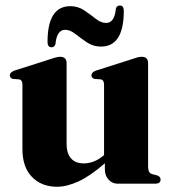

<svg xmlns="http://www.w3.org/2000/svg" viewBox="-20 -684 641 715"><path d="M63.5 -129V-369.5Q63.5 -386 51 -388.5L29 -390Q16.5 -392.5 16.5 -403.5Q16.5 -414.5 33.5 -421L165 -463Q192 -472.5 203.5 -472.5Q228 -472.5 228 -449V-149.5Q228 -112 244.8 -93.8Q261.5 -75.5 291.5 -75.5Q332 -75.5 367.5 -106.5V-369.5Q367.5 -386 355 -388.5L333 -390Q320.5 -392.5 320.5 -403.5Q320.5 -414.5 337 -421L469 -463Q483 -468 491.5 -470.2Q500 -472.5 508 -472.5Q531.5 -472.5 531.5 -449V-63.5Q531.5 -40 545.5 -36L564.5 -31Q578 -26.5 578 -15.5Q578 0 558 0H418Q398 0 384.2 -15.2Q370.5 -30.5 370.5 -53V-76Q316 -28.5 272.5 -8.5Q229 11.5 192 11.5Q135 11.5 99.2 -25Q63.5 -61.5 63.5 -129ZM356 -510.5Q327 -510.5 304 -526Q281 -541.5 261.2 -557.2Q241.5 -573 223 -573Q191.5 -573 186.5 -520Q183.5 -508 172 -508Q157 -508 157 -528Q157 -661 242 -661Q271 -661 294 -645.2Q317 -629.5 336.8 -614Q356.5 -598.5 375 -598.5Q406.5 -598.5 411.5 -651.5Q414.5 -663.5 426.5 -663.5Q441 -663.5 441 -643.5Q441 -510.5 356 -510.5Z"/></svg>

Font: Fraunces 72pt
Style: Bold
Weight: 700
Version: Version 1.000;[b76b70a41]